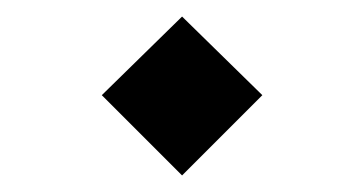

<svg xmlns="http://www.w3.org/2000/svg" viewBox="-20 -440 440 232"><path d="M103 -325 200 -420 297 -325 200 -228Z"/></svg>

Font: FiraGO Medium
Style: Italic
Weight: 500
Italic angle: -8°
Designer: bBox Type GmbH
Foundry: bBox Type GmbH
Version: Version 1.001